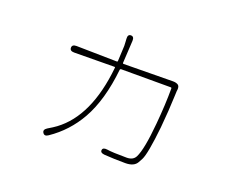

<svg xmlns="http://www.w3.org/2000/svg" viewBox="-105 -773 1209 993"><g transform="rotate(20 500.0 -277.0)"><path d="M238 35Q218 49 208 33Q198 18 218 5L244 -11Q254 -17 263 -24Q412 -134 440 -409Q441 -414 436 -414L215 -412Q191 -412 191 -430Q191 -448 215 -448L438 -444Q443 -444 443 -449L447 -533Q447 -544 446 -555L445 -571Q443 -596 461 -596Q479 -596 478 -572L471 -449Q471 -444 476 -444L747 -447Q764 -447 775 -440Q785 -433 783 -413L782 -407Q781 -395 781 -383Q778 -298 769 -202Q753 -51 735 -16Q729 -5 723 6Q707 35 659 35Q598 35 543 31Q519 29 521 13Q523 -2 547 1Q577 6 656 6Q691 6 704 -19Q728 -66 741 -212Q751 -321 751 -409Q751 -414 746 -414H473Q468 -414 467 -409Q449 -237 387 -127Q331 -28 238 35Z"/></g></svg>

Font: Resource Han Rounded KR ExtraLight
Style: Regular
Weight: 250
Designer: Cyano Hao (round all glyphs); Ryoko NISHIZUKA 西塚涼子 (kana, bopomofo & ideographs); Paul D. Hunt (Latin, Greek & Cyrillic)
Foundry: Cyano Hao
Version: 0.990